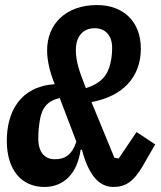

<svg xmlns="http://www.w3.org/2000/svg" viewBox="-20 -730 640 762"><path d="M156 12C234 12 287 -42 300 -136H305C333 -30 376 12 430 12C479 12 511 -10 547 -72L596 -157L522 -206L451 -101L434 -104L343 -325C465 -347 539 -422 539 -537C539 -645 469 -710 365 -710C241 -710 167 -634 167 -531C167 -488 178 -444 197 -396C57 -386 7 -283 7 -171C7 -55 66 12 156 12ZM198 -98C157 -98 132 -126 132 -180C132 -193 132 -211 136 -239C142 -282 152 -326 217 -341L283 -168C266 -115 237 -98 198 -98ZM356 -618C397 -618 425 -590 425 -541C425 -522 424 -503 418 -478C407 -429 379 -399 321 -380L316 -393C294 -449 281 -488 281 -531C281 -583 307 -618 356 -618Z"/></svg>

Font: IBM Plex Mono SmBld
Style: Italic
Weight: 600
Italic angle: -9.5°
Monospace: yes
Designer: Mike Abbink, Paul van der Laan, Pieter van Rosmalen
Foundry: Bold Monday
Version: Version 2.004